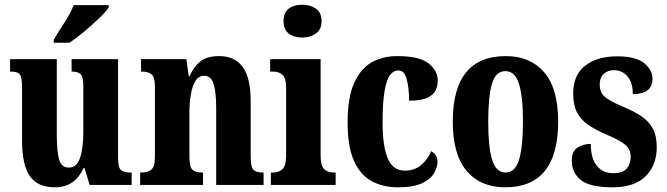

<svg xmlns="http://www.w3.org/2000/svg" viewBox="-20 -788 2841 818"><path d="M214 10Q140 10 107 -38Q74 -86 74 -188V-413Q74 -456 65.5 -469.5Q57 -483 26 -483H23V-536H222V-215Q222 -142 232 -108Q242 -74 274 -74Q307 -74 321 -115.5Q335 -157 335 -227V-419Q335 -463 322.5 -473Q310 -483 288 -483H285V-536H483V-116Q483 -72 496.5 -62.5Q510 -53 533 -53H541V0H362L340 -72H336Q299 10 214 10ZM209 -619Q228 -651 254.5 -691.5Q281 -732 294 -766H443V-756Q432 -739 403 -711Q374 -683 339.5 -654Q305 -625 276 -606H209Z M577 0V-53H581Q609 -53 624.5 -65Q640 -77 640 -122V-418Q640 -460 625.5 -471.5Q611 -483 585 -483H581V-536H774L784 -464H788Q805 -503 833 -526Q861 -549 914 -549Q980 -549 1014 -503Q1048 -457 1048 -356V-123Q1048 -77 1059.5 -65Q1071 -53 1099 -53H1103V0H901V-330Q901 -393 890.5 -429Q880 -465 850 -465Q826 -465 812.5 -443Q799 -421 793 -385Q787 -349 787 -309V-118Q787 -76 800.5 -64.5Q814 -53 842 -53H845V0Z M1268 -628Q1233 -628 1210.5 -645Q1188 -662 1188 -698Q1188 -735 1210.5 -751.5Q1233 -768 1268 -768Q1301 -768 1325.5 -751.5Q1350 -735 1350 -698Q1350 -662 1325.5 -645Q1301 -628 1268 -628ZM1134 0V-53H1143Q1168 -53 1183.5 -67.5Q1199 -82 1199 -125V-415Q1199 -455 1183.5 -469Q1168 -483 1145 -483H1131V-536H1346V-125Q1346 -82 1361 -67.5Q1376 -53 1401 -53H1410V0Z M1675 10Q1611 10 1563 -16.5Q1515 -43 1488 -103Q1461 -163 1461 -266Q1461 -374 1489.5 -436Q1518 -498 1565.5 -523.5Q1613 -549 1672 -549Q1767 -549 1806 -518Q1845 -487 1845 -444Q1845 -423 1836 -403.5Q1827 -384 1801 -371.5Q1775 -359 1723 -359Q1723 -411 1713 -449.5Q1703 -488 1677 -488Q1657 -488 1642 -468.5Q1627 -449 1618.5 -400.5Q1610 -352 1610 -267Q1610 -165 1632 -113Q1654 -61 1705 -61Q1746 -61 1774.5 -85Q1803 -109 1817 -144Q1829 -137 1836.5 -126.5Q1844 -116 1844 -100Q1844 -76 1829.5 -50.5Q1815 -25 1778.5 -7.5Q1742 10 1675 10Z M2132 10Q2028 10 1968.5 -59.5Q1909 -129 1909 -270Q1909 -549 2135 -549Q2239 -549 2298.5 -480Q2358 -411 2358 -270Q2358 10 2132 10ZM2134 -53Q2175 -53 2191.5 -108Q2208 -163 2208 -270Q2208 -377 2191 -431Q2174 -485 2133 -485Q2092 -485 2076 -431Q2060 -377 2060 -270Q2060 -163 2076.5 -108Q2093 -53 2134 -53Z M2590 10Q2492 10 2454 -21.5Q2416 -53 2416 -103Q2416 -143 2440 -159Q2464 -175 2497 -175Q2497 -113 2523 -81.5Q2549 -50 2592 -50Q2633 -50 2650 -70Q2667 -90 2667 -120Q2667 -152 2643.5 -171.5Q2620 -191 2570 -212Q2520 -233 2487 -255.5Q2454 -278 2438 -309.5Q2422 -341 2422 -389Q2422 -469 2473.5 -508.5Q2525 -548 2609 -548Q2690 -548 2725 -518.5Q2760 -489 2760 -453Q2760 -387 2676 -387Q2676 -437 2653 -463Q2630 -489 2596 -489Q2569 -489 2552 -473Q2535 -457 2535 -429Q2535 -395 2555.5 -376.5Q2576 -358 2633 -334Q2677 -316 2710 -294.5Q2743 -273 2760.5 -241.5Q2778 -210 2778 -161Q2778 -84 2730.5 -37Q2683 10 2590 10Z"/></svg>

Font: Noto Serif Tamil ExtraCondensed ExtraBold
Style: Italic
Weight: 800
Width: 2
Italic angle: -12°
Designer: Indian Type Foundry, Tom Grace, and the Monotype Design Team
Foundry: Monotype Imaging Inc.
Version: Version 2.003; ttfautohint (v1.8.4.7-5d5b)